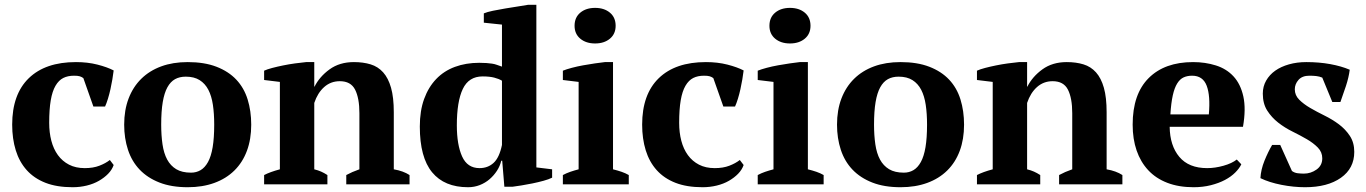

<svg xmlns="http://www.w3.org/2000/svg" viewBox="-20 -772 5721 804"><path d="M456 -81Q449 -61 433 -44.5Q417 -28 394.5 -15Q372 -2 343.5 5Q315 12 284 12Q218 12 170.5 -6.5Q123 -25 92 -59.5Q61 -94 46 -142.5Q31 -191 31 -250Q31 -377 100.5 -444.5Q170 -512 298 -512Q347 -512 388 -501.5Q429 -491 456 -477Q454 -460 450.5 -439.5Q447 -419 442.5 -398.5Q438 -378 432 -358.5Q426 -339 420 -326H371L329 -445Q322 -450 314 -452.5Q306 -455 290 -455Q264 -455 245 -445.5Q226 -436 212.5 -413Q199 -390 192.5 -352Q186 -314 186 -258Q186 -217 195 -182.5Q204 -148 222.5 -122.5Q241 -97 269 -82.5Q297 -68 335 -68Q370 -68 396 -78Q422 -88 440 -102Z M500 -250Q500 -311 518.5 -359.5Q537 -408 571.5 -442Q606 -476 655 -494Q704 -512 766 -512Q836 -512 886.5 -492.5Q937 -473 969.5 -438.5Q1002 -404 1017 -355.5Q1032 -307 1032 -250Q1032 -189 1014 -140.5Q996 -92 961.5 -58Q927 -24 877.5 -6Q828 12 766 12Q698 12 648 -7.5Q598 -27 565 -61.5Q532 -96 516 -144.5Q500 -193 500 -250ZM655 -250Q655 -205 660.5 -167.5Q666 -130 680 -104Q694 -78 718 -63.5Q742 -49 780 -49Q802 -49 820 -59.5Q838 -70 851 -93.5Q864 -117 870.5 -155.5Q877 -194 877 -250Q877 -296 871.5 -333Q866 -370 852.5 -396Q839 -422 816 -436.5Q793 -451 758 -451Q732 -451 713 -440.5Q694 -430 681 -406.5Q668 -383 661.5 -344.5Q655 -306 655 -250Z M1695 0H1430V-39Q1443 -46 1455.5 -51.5Q1468 -57 1485 -63V-298Q1485 -361 1467 -396.5Q1449 -432 1403 -432Q1365 -432 1337.5 -407.5Q1310 -383 1296 -341V-63Q1312 -59 1324.5 -53.5Q1337 -48 1351 -39V0H1086V-39Q1111 -52 1152 -63V-429L1086 -437V-476Q1099 -482 1120 -487.5Q1141 -493 1165.5 -498Q1190 -503 1215.5 -506.5Q1241 -510 1262 -512H1296V-409H1297Q1318 -451 1360 -481.5Q1402 -512 1462 -512Q1501 -512 1532 -502.5Q1563 -493 1584.5 -469Q1606 -445 1617.5 -404.5Q1629 -364 1629 -302V-63Q1669 -56 1695 -39Z M2079 -99Q2074 -77 2061 -57Q2048 -37 2030 -21.5Q2012 -6 1989 3Q1966 12 1940 12Q1841 12 1789.5 -50.5Q1738 -113 1738 -242Q1738 -308 1756 -357.5Q1774 -407 1806.5 -441Q1839 -475 1885 -492Q1931 -509 1987 -509Q2005 -509 2017.5 -508Q2030 -507 2040.5 -505.5Q2051 -504 2060.5 -500.5Q2070 -497 2082 -493V-669L2006 -677V-716Q2020 -722 2044.5 -727Q2069 -732 2096 -736.5Q2123 -741 2149 -745Q2175 -749 2192 -752H2226V-71L2292 -63V-28Q2278 -21 2256 -15Q2234 -9 2210 -4Q2186 1 2163.5 4.5Q2141 8 2126 10H2092L2083 -99ZM1988 -68Q2023 -68 2047 -90Q2071 -112 2082 -165V-434Q2069 -442 2049.5 -447Q2030 -452 2001 -452Q1943 -452 1918 -399.5Q1893 -347 1893 -247Q1893 -166 1915 -117Q1937 -68 1988 -68Z M2613 0H2337V-39Q2352 -47 2368 -52.5Q2384 -58 2403 -63V-429L2337 -437V-476Q2352 -482 2374.5 -488Q2397 -494 2422 -498.5Q2447 -503 2471 -506.5Q2495 -510 2513 -512H2547V-63Q2567 -58 2583 -52.5Q2599 -47 2613 -39ZM2386 -664Q2386 -699 2410 -719Q2434 -739 2472 -739Q2510 -739 2534 -719Q2558 -699 2558 -664Q2558 -630 2534 -610Q2510 -590 2472 -590Q2434 -590 2410 -610Q2386 -630 2386 -664Z M3094 -81Q3087 -61 3071 -44.5Q3055 -28 3032.5 -15Q3010 -2 2981.5 5Q2953 12 2922 12Q2856 12 2808.5 -6.5Q2761 -25 2730 -59.5Q2699 -94 2684 -142.5Q2669 -191 2669 -250Q2669 -377 2738.5 -444.5Q2808 -512 2936 -512Q2985 -512 3026 -501.5Q3067 -491 3094 -477Q3092 -460 3088.5 -439.5Q3085 -419 3080.5 -398.5Q3076 -378 3070 -358.5Q3064 -339 3058 -326H3009L2967 -445Q2960 -450 2952 -452.5Q2944 -455 2928 -455Q2902 -455 2883 -445.5Q2864 -436 2850.5 -413Q2837 -390 2830.5 -352Q2824 -314 2824 -258Q2824 -217 2833 -182.5Q2842 -148 2860.5 -122.5Q2879 -97 2907 -82.5Q2935 -68 2973 -68Q3008 -68 3034 -78Q3060 -88 3078 -102Z M3429 0H3153V-39Q3168 -47 3184 -52.5Q3200 -58 3219 -63V-429L3153 -437V-476Q3168 -482 3190.5 -488Q3213 -494 3238 -498.5Q3263 -503 3287 -506.5Q3311 -510 3329 -512H3363V-63Q3383 -58 3399 -52.5Q3415 -47 3429 -39ZM3202 -664Q3202 -699 3226 -719Q3250 -739 3288 -739Q3326 -739 3350 -719Q3374 -699 3374 -664Q3374 -630 3350 -610Q3326 -590 3288 -590Q3250 -590 3226 -610Q3202 -630 3202 -664Z M3485 -250Q3485 -311 3503.5 -359.5Q3522 -408 3556.5 -442Q3591 -476 3640 -494Q3689 -512 3751 -512Q3821 -512 3871.5 -492.5Q3922 -473 3954.5 -438.5Q3987 -404 4002 -355.5Q4017 -307 4017 -250Q4017 -189 3999 -140.5Q3981 -92 3946.5 -58Q3912 -24 3862.5 -6Q3813 12 3751 12Q3683 12 3633 -7.5Q3583 -27 3550 -61.5Q3517 -96 3501 -144.5Q3485 -193 3485 -250ZM3640 -250Q3640 -205 3645.5 -167.5Q3651 -130 3665 -104Q3679 -78 3703 -63.5Q3727 -49 3765 -49Q3787 -49 3805 -59.5Q3823 -70 3836 -93.5Q3849 -117 3855.5 -155.5Q3862 -194 3862 -250Q3862 -296 3856.5 -333Q3851 -370 3837.5 -396Q3824 -422 3801 -436.5Q3778 -451 3743 -451Q3717 -451 3698 -440.5Q3679 -430 3666 -406.5Q3653 -383 3646.5 -344.5Q3640 -306 3640 -250Z M4680 0H4415V-39Q4428 -46 4440.5 -51.5Q4453 -57 4470 -63V-298Q4470 -361 4452 -396.5Q4434 -432 4388 -432Q4350 -432 4322.5 -407.5Q4295 -383 4281 -341V-63Q4297 -59 4309.5 -53.5Q4322 -48 4336 -39V0H4071V-39Q4096 -52 4137 -63V-429L4071 -437V-476Q4084 -482 4105 -487.5Q4126 -493 4150.5 -498Q4175 -503 4200.5 -506.5Q4226 -510 4247 -512H4281V-409H4282Q4303 -451 4345 -481.5Q4387 -512 4447 -512Q4486 -512 4517 -502.5Q4548 -493 4569.5 -469Q4591 -445 4602.5 -404.5Q4614 -364 4614 -302V-63Q4654 -56 4680 -39Z M5178 -84Q5170 -67 5152.5 -49.5Q5135 -32 5109.5 -18.5Q5084 -5 5050.5 3.5Q5017 12 4978 12Q4916 12 4868 -6.5Q4820 -25 4788 -59.5Q4756 -94 4739.5 -142Q4723 -190 4723 -250Q4723 -378 4790 -445Q4857 -512 4976 -512Q5027 -512 5071.5 -498Q5116 -484 5145.5 -452Q5175 -420 5186.5 -368Q5198 -316 5185 -241H4878Q4879 -162 4918.5 -115Q4958 -68 5035 -68Q5068 -68 5103.5 -78Q5139 -88 5159 -104ZM4972 -455Q4952 -455 4936.5 -448Q4921 -441 4909.5 -422.5Q4898 -404 4891 -372.5Q4884 -341 4881 -293H5042Q5049 -371 5033 -413Q5017 -455 4972 -455Z M5517 -109Q5517 -135 5498.5 -154Q5480 -173 5452.5 -189Q5425 -205 5392.5 -221Q5360 -237 5332.5 -258.5Q5305 -280 5286.5 -309Q5268 -338 5268 -380Q5268 -410 5282 -434.5Q5296 -459 5320 -476Q5344 -493 5377.5 -502.5Q5411 -512 5450 -512Q5504 -512 5550.5 -503.5Q5597 -495 5632 -480Q5628 -448 5616 -411.5Q5604 -375 5593 -345H5559L5517 -447Q5505 -452 5492 -453.5Q5479 -455 5463 -455Q5433 -455 5417.5 -437.5Q5402 -420 5402 -398Q5402 -373 5420.5 -354.5Q5439 -336 5466.5 -320Q5494 -304 5526.5 -288Q5559 -272 5586.5 -251.5Q5614 -231 5632.5 -203Q5651 -175 5651 -136Q5651 -67 5595 -27.5Q5539 12 5445 12Q5397 12 5346 2Q5295 -8 5258 -26Q5260 -62 5275 -99Q5290 -136 5307 -165H5341L5390 -56Q5401 -48 5414.5 -46.5Q5428 -45 5440 -45Q5469 -45 5493 -62Q5517 -79 5517 -109Z"/></svg>

Font: PT Serif
Style: Bold
Weight: 700
Designer: A.Korolkova, O.Umpeleva, V.Yefimov
Foundry: ParaType Ltd
Version: Version 1.000W OFL; ttfautohint (v1.6)